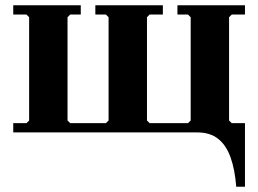

<svg xmlns="http://www.w3.org/2000/svg" viewBox="-20 -500 975 725"><path d="M725 -35H905V205H872Q867 140 850.5 94Q834 48 803.5 24Q773 0 725 0ZM855 -445 845 -435V-45L855 -35H905V0H30V-35H80L90 -45V-435L80 -445H30V-480H285V-445H245L235 -435V-45L245 -35H380L390 -45V-435L380 -445H340V-480H595V-445H545L535 -435V-45L545 -35H690L700 -45V-435L690 -445H650V-480H905V-445Z"/></svg>

Font: Brygada 1918
Style: Regular
Weight: 400
Designer: Mateusz Machalski | Borys Kosmynka | Przemek Hoffer
Foundry: NIEPODLEGLA 2018
Version: Version 3.006